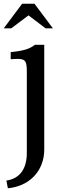

<svg xmlns="http://www.w3.org/2000/svg" viewBox="-27 -745 311 1024"><path d="M209 52V-506H159C130 -484 104 -475 30 -467V-429C106 -435 116 -430 116 -363V71C116 156 78 208 7 218L15 259C127 249 209 169 209 52ZM-7 -594H33L125 -663L216 -594H255L157 -725H91Z"/></svg>

Font: LT Superior Serif Medium
Style: Regular
Weight: 500
Designer: Daniel Lyons
Foundry: LyonsType
Version: Version 2.120;FEAKit 1.0